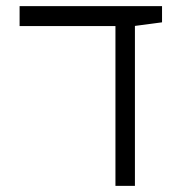

<svg xmlns="http://www.w3.org/2000/svg" viewBox="-20 -606 626 626"><path d="M356.4 0H419.9V-521.5L508.3 -533.2V-585.9H43.9V-521H356.4Z"/></svg>

Font: Cascadia Code PL Light
Style: Regular
Weight: 300
Monospace: yes
Designer: Aaron Bell
Foundry: Saja Typeworks
Version: Version 2404.023